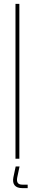

<svg xmlns="http://www.w3.org/2000/svg" viewBox="-20 -820 180 992"><path d="M60 0V-800H80V0ZM123 152H96Q67.5 152 55.8 137.5Q44 123 49 97L61 40H81L69 97Q65.5 115.5 71.8 124.8Q78 134 96 134H123Z"/></svg>

Font: Big Shoulders Stencil Display Thin Thin
Style: Regular
Weight: 250
Version: Version 2.001